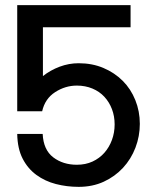

<svg xmlns="http://www.w3.org/2000/svg" viewBox="-20 -712 610 747"><path d="M286 15Q240 15 197.5 4Q155 -7 121.5 -31.5Q88 -56 68 -95Q48 -134 47 -191H146Q149 -129 187 -100Q225 -71 279 -71Q313 -71 340 -83.5Q367 -96 386 -117.5Q405 -139 415.5 -167.5Q426 -196 426 -228Q426 -260 415.5 -287.5Q405 -315 386 -335.5Q367 -356 339.5 -367.5Q312 -379 279 -379Q234 -379 194.5 -353.5Q155 -328 144 -279H47V-692H488V-606H147V-416Q176 -439 212 -452.5Q248 -466 286 -466Q339 -466 382.5 -447.5Q426 -429 457.5 -397.5Q489 -366 506.5 -322.5Q524 -279 524 -230Q524 -182 507 -137.5Q490 -93 458.5 -59Q427 -25 383.5 -5Q340 15 286 15Z"/></svg>

Font: Gen
Style: Regular
Weight: 400
Version: Version 1.000;PS 001.001;hotconv 1.0.56